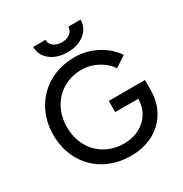

<svg xmlns="http://www.w3.org/2000/svg" viewBox="-205 -1055 1164 1222"><g transform="rotate(-30 377.5 -444.0)"><path d="M43 -349Q43 -454 89.5 -536.5Q136 -619 218.5 -665.5Q301 -712 407 -712Q493 -712 568.5 -672Q644 -632 686 -568L606 -515Q577 -562 521 -591.5Q465 -621 407 -621Q331 -621 271 -586.5Q211 -552 177 -490Q143 -428 143 -349Q143 -271 177 -209Q211 -147 271.5 -112.5Q332 -78 409 -78Q470 -78 519.5 -103.5Q569 -129 597.5 -175Q626 -221 627 -280H457V-362H723V-295V-290Q722 -199 681.5 -130.5Q641 -62 569.5 -25Q498 12 407 12Q301 12 218.5 -34Q136 -80 89.5 -162.5Q43 -245 43 -349ZM212 -900H302Q302 -871 325.5 -852.5Q349 -834 387 -834Q424 -834 447 -852.5Q470 -871 470 -900H560Q560 -839 511.5 -800Q463 -761 387 -761Q310 -761 261 -800Q212 -839 212 -900Z"/></g></svg>

Font: Oak Sans Medium
Style: Regular
Weight: 500
Designer: Erik Kennedy, Walven
Foundry: Erik Kennedy, Walven
Version: Version 1.000